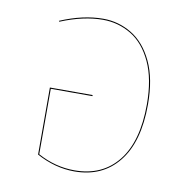

<svg xmlns="http://www.w3.org/2000/svg" viewBox="-69 -633 698 708"><g transform="rotate(10 280.5 -278.5)"><path d="M479 -282Q479 -142 419 -67Q359 8 254 8Q182 8 112 -30V-281H272V-277H116V-32Q182 4 254 4Q358 4 416.5 -69.5Q475 -143 475 -282Q475 -377 445.5 -440Q416 -503 367.5 -532Q319 -561 262 -561Q189 -561 104 -526L102 -529Q187 -565 262 -565Q320 -565 369.5 -535Q419 -505 449 -441.5Q479 -378 479 -282Z"/></g></svg>

Font: FiraGO Four
Style: Regular
Weight: 100
Designer: bBox Type
Foundry: bBox Type GmbH
Version: Version 1.001